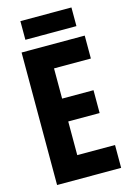

<svg xmlns="http://www.w3.org/2000/svg" viewBox="-130 -933 670 995"><g transform="rotate(-15 205.0 -435.0)"><path d="M47.9 0H391.6V-122.6H189V-303.2H357.4V-425.8H189V-587.9H386.7V-710.9H47.9ZM84 -769.5H357.9V-869.6H84Z"/></g></svg>

Font: Roboto Flex
Style: wght 700 wdth 25 opsz 34 GRAD 0.00 slnt 0.00 XTRA 468 XOPQ 96 YOPQ 79 YTLC 514 YTUC 712 YTAS 750 YTDE -203.00 YTFI 738
Weight: 700
Width: 1
Designer: Berlow after Robertson
Foundry: Google
Version: Version 3.100